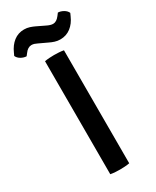

<svg xmlns="http://www.w3.org/2000/svg" viewBox="-259 -942 815 1005"><g transform="rotate(-30 148.5 -439.0)"><path d="M91 -683Q104 -685.5 120 -686.5Q136 -687.5 148 -687.5Q161 -687.5 176.8 -686.5Q192.5 -685.5 205.5 -683V0Q192.5 2.5 176.8 3.5Q161 4.5 148 4.5Q136 4.5 120 3.5Q104 2.5 91 0ZM103.5 -783Q95.5 -787 87.8 -789.5Q80 -792 71 -792Q60.5 -792 50.2 -785.8Q40 -779.5 31.5 -767.5L20.5 -753.5Q4 -754 -12.2 -763.2Q-28.5 -772.5 -35 -787.5L-27.5 -803.5Q-11.5 -840 15.5 -861Q42.5 -882 78.5 -882Q96 -882 111.2 -877Q126.5 -872 139 -866L191 -841Q200 -836.5 209 -833.8Q218 -831 226 -831Q236.5 -831 246.5 -837.2Q256.5 -843.5 265.5 -855.5L276.5 -870Q293 -869.5 309.5 -860Q326 -850.5 332 -836L324.5 -819.5Q309 -783.5 281.8 -762.5Q254.5 -741.5 218.5 -741.5Q201 -741.5 185.5 -746.5Q170 -751.5 158 -757.5Z"/></g></svg>

Font: Signika Negative Medium
Style: Regular
Weight: 500
Designer: Anna Giedry
Foundry: Anna Giedry
Version: Version 2.001